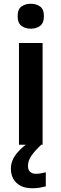

<svg xmlns="http://www.w3.org/2000/svg" viewBox="-20 -771 327 1023"><path d="M144 -751Q173 -751 193.5 -736.5Q214 -722 214 -685Q214 -648 193.5 -633Q173 -618 144 -618Q115 -618 94.5 -633Q74 -648 74 -685Q74 -722 94.5 -736.5Q115 -751 144 -751ZM207 -542V0H81V-542ZM129 113Q129 134 140.5 144.5Q152 155 171 155Q187 155 200.5 152Q214 149 224 147V222Q208 226 191.5 229Q175 232 153 232Q98 232 68 203.5Q38 175 38 127Q38 84 69.5 46Q101 8 141 -16L200 0Q166 32 147.5 58.5Q129 85 129 113Z"/></svg>

Font: Noto Sans Malayalam SemiBold
Style: Regular
Weight: 600
Designer: Jelle Bosma - Monotype Design Team
Foundry: Monotype Imaging Inc.
Version: Version 2.104; ttfautohint (v1.8.4.7-5d5b)